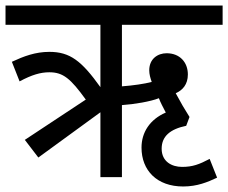

<svg xmlns="http://www.w3.org/2000/svg" viewBox="-20 -642 827 696"><path d="M119 -71 344 -235V0H422V-261C467 -264 526 -274 556 -286C561 -272 571 -253 581 -234C523 -209 493 -162 493 -107C493 -24 549 34 644 34C695 34 733 18 767 2L740 -66C702 -46 678 -37 640 -37C603 -37 566 -56 566 -103C566 -148 597 -174 655 -186L667 -218C651 -243 634 -272 617 -304C642 -315 661 -336 661 -372C661 -416 632 -449 584 -449C552 -449 521 -429 521 -387C521 -373 525 -359 530 -345C504 -338 462 -332 422 -329V-552H787V-622H0V-552H344V-326C276 -421 234 -454 159 -454C108 -454 66 -438 23 -418L51 -347C96 -371 127 -380 159 -380C209 -380 236 -357 291 -281L70 -135Z"/></svg>

Font: Noto Sans Devanagari UI SemiCondensed
Style: Regular
Weight: 400
Width: 4
Designer: Jelle Bosma - Monotype Design Team
Foundry: Monotype Imaging Inc.
Version: Version 2.003